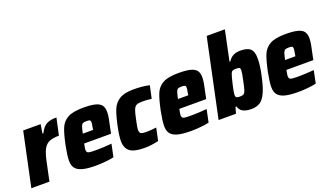

<svg xmlns="http://www.w3.org/2000/svg" viewBox="-74 -1225 2942 1716"><g transform="rotate(-20 1397.5 -367.5)"><path d="M104 -510H270L256 -425H265Q293 -480 327.5 -499Q362 -518 423 -518L388 -357Q330 -357 296.5 -342.5Q263 -328 243 -292.5Q223 -257 208 -189L168 0H-4Z M396 -115Q396 -162 414 -254Q436 -361 458.5 -413Q481 -465 530.5 -491.5Q580 -518 677 -518Q751 -518 792 -507Q833 -496 849.5 -472.5Q866 -449 866 -409Q866 -383 859.5 -347.5Q853 -312 840 -254L832 -214H576Q567 -169 567 -158Q567 -141 574 -133.5Q581 -126 600 -124Q619 -122 664 -122Q719 -122 805 -129L780 -9Q751 -2 703 3Q655 8 609 8Q527 8 481 -5Q435 -18 415.5 -44.5Q396 -71 396 -115ZM693 -301 695 -316Q703 -358 703 -369Q703 -386 695 -390.5Q687 -395 664 -395Q639 -395 628.5 -389.5Q618 -384 611.5 -366Q605 -348 595 -301Z M892 -122Q892 -170 910 -257Q931 -356 952.5 -408Q974 -460 1020.5 -489Q1067 -518 1153 -518Q1240 -518 1306 -503L1280 -383Q1236 -389 1192 -389Q1154 -389 1136.5 -380Q1119 -371 1108.5 -345Q1098 -319 1085 -255Q1070 -189 1070 -163Q1070 -137 1083.5 -129Q1097 -121 1135 -121Q1178 -121 1230 -128L1205 -9Q1135 8 1072 8Q972 8 932 -24Q892 -56 892 -122Z M1301 -115Q1301 -162 1319 -254Q1341 -361 1363.5 -413Q1386 -465 1435.5 -491.5Q1485 -518 1582 -518Q1656 -518 1697 -507Q1738 -496 1754.5 -472.5Q1771 -449 1771 -409Q1771 -383 1764.5 -347.5Q1758 -312 1745 -254L1737 -214H1481Q1472 -169 1472 -158Q1472 -141 1479 -133.5Q1486 -126 1505 -124Q1524 -122 1569 -122Q1624 -122 1710 -129L1685 -9Q1656 -2 1608 3Q1560 8 1514 8Q1432 8 1386 -5Q1340 -18 1320.5 -44.5Q1301 -71 1301 -115ZM1598 -301 1600 -316Q1608 -358 1608 -369Q1608 -386 1600 -390.5Q1592 -395 1569 -395Q1544 -395 1533.5 -389.5Q1523 -384 1516.5 -366Q1510 -348 1500 -301Z M1969 -59H1959L1942 0H1777L1934 -743H2107L2047 -457H2055Q2077 -491 2105.5 -504Q2134 -517 2170 -517Q2236 -517 2265 -491Q2294 -465 2294 -399Q2294 -337 2276 -253Q2255 -149 2230 -92.5Q2205 -36 2171.5 -14Q2138 8 2087 8Q1985 8 1969 -59ZM2104 -255Q2120 -328 2120 -351Q2120 -369 2111.5 -373.5Q2103 -378 2079 -378Q2058 -378 2047 -373Q2036 -368 2030 -352Q2021 -331 2004 -257Q1987 -183 1987 -162Q1987 -145 1996 -138.5Q2005 -132 2027 -132Q2053 -132 2064 -138.5Q2075 -145 2083 -168Q2091 -191 2104 -255Z M2320 -115Q2320 -162 2338 -254Q2360 -361 2382.5 -413Q2405 -465 2454.5 -491.5Q2504 -518 2601 -518Q2675 -518 2716 -507Q2757 -496 2773.5 -472.5Q2790 -449 2790 -409Q2790 -383 2783.5 -347.5Q2777 -312 2764 -254L2756 -214H2500Q2491 -169 2491 -158Q2491 -141 2498 -133.5Q2505 -126 2524 -124Q2543 -122 2588 -122Q2643 -122 2729 -129L2704 -9Q2675 -2 2627 3Q2579 8 2533 8Q2451 8 2405 -5Q2359 -18 2339.5 -44.5Q2320 -71 2320 -115ZM2617 -301 2619 -316Q2627 -358 2627 -369Q2627 -386 2619 -390.5Q2611 -395 2588 -395Q2563 -395 2552.5 -389.5Q2542 -384 2535.5 -366Q2529 -348 2519 -301Z"/></g></svg>

Font: Saira Semi Condensed ExtraBold
Style: Italic
Weight: 800
Width: 4
Italic angle: -12°
Designer: Hector Gatti with collaboration of the Omnibus-Type team
Foundry: Omnibus-Type
Version: Version 1.001; ttfautohint (v1.8)